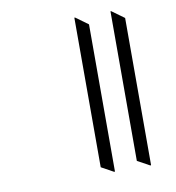

<svg xmlns="http://www.w3.org/2000/svg" viewBox="-75 -689 715 780"><g transform="rotate(-10 282.5 -299.5)"><path d="M483 23 486 22V-585L435 -622H432V-5ZM334 23 337 22V-585L286 -622H283V-5Z"/></g></svg>

Font: Noto Serif Bengali SemiCondensed
Style: Regular
Weight: 400
Width: 4
Designer: Juan Bruce, Universal Thirst, Indian Type Foundry and the Monotype Design Team.
Foundry: Monotype Imaging Inc.
Version: Version 2.003